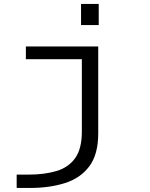

<svg xmlns="http://www.w3.org/2000/svg" viewBox="-20 -730 740 950"><path d="M381 -710.5H468.5V-606H381ZM62.5 200V134H120.5Q200 134 259.5 116.2Q319 98.5 352 52.2Q385 6 385 -79V-437H108V-500H466V-70Q466 34 422 92.8Q378 151.5 301.5 175.8Q225 200 128.5 200Z"/></svg>

Font: Trispace SemiExpanded Light
Style: Regular
Weight: 300
Width: 6
Designer: Tyler Finck
Foundry: Etcetera Type Company
Version: Version 1.210; ttfautohint (v1.8.3)